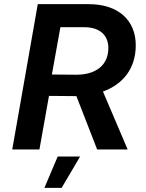

<svg xmlns="http://www.w3.org/2000/svg" viewBox="-20 -720 701 925"><path d="M39 0H170L216 -258L335 -257H348L448 0H595L476 -279C572 -314 634 -389 634 -502C634 -620 553 -700 407 -700H162ZM194 185H277L366 34H258ZM230 -361 271 -589H386C461 -589 502 -550 502 -489C502 -408 445 -360 347 -360Z"/></svg>

Font: Fixel Display 20240404 SemiBold
Style: Italic
Weight: 600
Italic angle: -10°
Designer: AlfaBravo + MacPaw
Foundry: Kyrylo Tkachov, Marchela Mozhyna, Serhii Makarenko, Maria Weinstein, Zakhar Kryvoshyya
Version: Version 1.211;Glyphs 3.2 (3225)